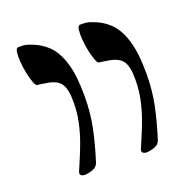

<svg xmlns="http://www.w3.org/2000/svg" viewBox="-113 -708 792 817"><g transform="rotate(-20 283.5 -300.0)"><path d="M414 4Q408 4 400 -0.5Q392 -5 397 -18Q406 -40 419 -70Q432 -100 445 -136.5Q458 -173 467 -215Q476 -257 476 -303Q477 -363 458.5 -388.5Q440 -414 390 -420Q382 -422 373 -423Q364 -424 355 -425Q349 -426 342 -444Q335 -462 329.5 -488.5Q324 -515 322 -541.5Q320 -568 322.5 -586Q325 -604 335 -604Q346 -604 357 -603.5Q368 -603 382 -598Q430 -582 462 -551Q494 -520 511.5 -463Q529 -406 529 -313Q529 -238 515.5 -172Q502 -106 478 -30Q472 -10 450.5 -3Q429 4 414 4ZM134 4Q128 4 120 -0.5Q112 -5 117 -18Q126 -40 139 -70Q152 -100 165 -136.5Q178 -173 187 -215Q196 -257 196 -303Q197 -363 178.5 -388.5Q160 -414 110 -420Q102 -422 93 -423Q84 -424 75 -425Q69 -426 62 -444Q55 -462 49.5 -488.5Q44 -515 42 -541.5Q40 -568 42.5 -586Q45 -604 55 -604Q66 -604 77 -603.5Q88 -603 102 -598Q150 -582 182 -551Q214 -520 231.5 -463Q249 -406 249 -313Q249 -238 235.5 -172Q222 -106 198 -30Q192 -10 170.5 -3Q149 4 134 4Z"/></g></svg>

Font: Noto Rashi Hebrew
Style: Bold
Weight: 700
Version: Version 1.006